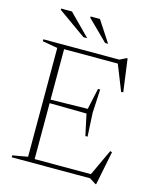

<svg xmlns="http://www.w3.org/2000/svg" viewBox="-128 -944 847 1053"><g transform="rotate(15 295.0 -417.5)"><path d="M35.5 0V-11L121.5 -26V-644L35.5 -659V-670H466.5L504 -688.5H509L534 -503L522.5 -501L464.5 -647H159.5V-360.5L369.5 -364.5L395.5 -484.5H408L401 -350.5L408 -217H395.5L369.5 -338L159.5 -340.5V-23H479L548.5 -172.5L559.5 -169L521 23H517L480 0ZM266.5 -738H245L86 -851V-858H147.5ZM385 -738H368L253.5 -851V-858H306.5Z"/></g></svg>

Font: Newsreader Text ExtraLight
Style: Regular
Weight: 275
Designer: Hugues Gentile
Foundry: Production Type
Version: Version 1.001